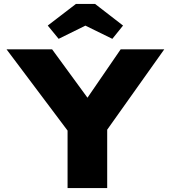

<svg xmlns="http://www.w3.org/2000/svg" viewBox="-20 -949 862 969"><path d="M321 0V-335L333 -274L13 -700H243L482 -373L366 -375L589 -700H809L510 -279L521 -343V0ZM276 -753 221 -820 363 -929H460L601 -820L547 -753L396 -827H426Z"/></svg>

Font: Lexend Exa ExtraBold
Style: Regular
Weight: 800
Designer: Bonnie Shaver-Troup, Thomas Jockin
Foundry: Lexend
Version: Version 1.007